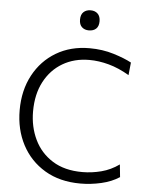

<svg xmlns="http://www.w3.org/2000/svg" viewBox="-61 -981 809 1042"><g transform="rotate(5 343.0 -460.0)"><path d="M416 10.5Q303.5 10.5 222.2 -38Q141 -86.5 97.2 -169.8Q53.5 -253 53.5 -358Q53.5 -466 98 -549Q142.5 -632 221.2 -678.8Q300 -725.5 402.5 -725.5Q473.5 -725.5 534.8 -706.5Q596 -687.5 632.5 -667.5L625.5 -598.5Q567.5 -632.5 513 -647.2Q458.5 -662 407 -662Q325 -662 261.8 -624.8Q198.5 -587.5 162.5 -519.2Q126.5 -451 126.5 -357.5Q126.5 -273.5 159.8 -204.2Q193 -135 258.5 -93.8Q324 -52.5 421 -52.5Q473 -52.5 524.2 -65.8Q575.5 -79 621 -111.5L628 -43Q586 -15.5 529.5 -2.5Q473 10.5 416 10.5ZM389.5 -821.5Q366.5 -821.5 351.8 -835Q337 -848.5 337 -876Q337 -903.5 351.8 -917.2Q366.5 -931 390.5 -931Q414.5 -931 429 -916.8Q443.5 -902.5 443.5 -876Q443.5 -848.5 429 -835Q414.5 -821.5 389.5 -821.5Z"/></g></svg>

Font: Heraclito Light
Style: Regular
Weight: 300
Designer: Kostas Bartsokas (font) & Cristiano Sobral (main changes)
Foundry: Kostas Bartsokas (font) & Cristiano Sobral (main changes)
Version: Version 1.00;July 8, 2020;FontCreator 13.0.0.2655 64-bit